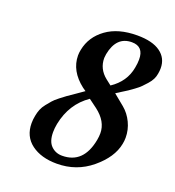

<svg xmlns="http://www.w3.org/2000/svg" viewBox="-117 -702 733 805"><g transform="rotate(20 249.5 -299.5)"><path d="M348.1 -575.2Q279.3 -575.2 263.2 -491.2Q261.7 -482.4 261.2 -473.6Q261.2 -424.8 300.8 -393.1L325.2 -374Q385.3 -414.1 397 -480Q400.9 -500.5 400.9 -516.6Q401.4 -575.2 348.1 -575.2ZM496.1 -488.8Q494.1 -475.6 488 -463.4Q481.9 -451.2 470.5 -438.5Q459 -425.8 450.9 -417.5Q442.9 -409.2 425.5 -396.5Q408.2 -383.8 402.1 -379.9Q396 -376 376 -363.5Q356 -351.1 355 -350.1L403.8 -310.1Q429.7 -288.6 444.8 -256.8Q460 -225.1 460 -189.9Q460 -175.3 457 -161.1Q444.8 -98.1 378.9 -43.5Q313 11.2 225.1 11.2Q155.3 11.2 111.8 -21.2Q68.4 -53.7 68.4 -112.8Q68.4 -128.9 71.8 -146Q74.7 -162.1 80.3 -176Q85.9 -189.9 96.9 -203.4Q107.9 -216.8 115.5 -225.8Q123 -234.9 141.6 -249.5Q160.2 -264.2 168 -269.5Q175.8 -274.9 201.4 -292.5Q227.1 -310.1 234.9 -315.9L220.2 -326.2Q154.8 -377 154.3 -445.8Q154.3 -458.5 157.2 -472.2Q169.4 -533.2 222.2 -571.5Q274.9 -609.9 359.9 -609.9Q427.7 -609.9 463.1 -584.2Q498.5 -558.6 498.5 -513.7Q498.5 -501.5 496.1 -488.8ZM234.9 -27.8Q330.1 -27.8 351.1 -141.1Q354 -157.2 354 -170.9Q354 -223.6 300.8 -264.2L263.2 -292Q189 -241.2 169.9 -146Q166 -125.5 166 -107.9Q166 -66.9 185.8 -47.4Q205.6 -27.8 234.9 -27.8Z"/></g></svg>

Font: Linux Libertine O
Style: Semibold Italic
Weight: 600
Italic angle: -11.5°
Designer: Philipp H. Poll
Foundry: Philipp H. Poll
Version: Version 5.1.2